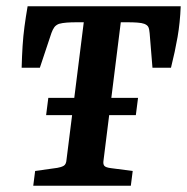

<svg xmlns="http://www.w3.org/2000/svg" viewBox="-20 -592 596 612"><path d="M134 -280H420L413 -225H127ZM86 0 92 -47 163 -57Q175 -59 183 -63.5Q191 -68 192 -83L247 -521H223Q207 -521 193 -520Q179 -519 168 -516Q158 -512 153 -505Q148 -498 144 -487L107 -376H49Q50 -414 52 -445.5Q54 -477 58 -507Q62 -537 68 -572H556Q554 -520 546 -474Q538 -428 525 -376H466L457 -486Q456 -499 453 -505.5Q450 -512 440 -516Q432 -519 418 -520Q404 -521 388 -521H365L310 -81Q308 -69 312.5 -63.5Q317 -58 334 -56L403 -47L397 0Z"/></svg>

Font: Rasa SemiBold
Style: Italic
Weight: 600
Italic angle: -7.10001°
Designer: Anna Giedrys (Yrsa+Rasa design), David Brezina (Yrsa art-direction, Rasa art-direction, design)
Foundry: Rosetta Type Foundry
Version: Version 2.004